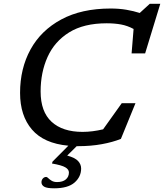

<svg xmlns="http://www.w3.org/2000/svg" viewBox="-20 -762 866 1014"><path d="M281.5 199.5Q311.5 199.5 327.8 185.5Q344 171.5 344 149Q344 133 325.2 121.8Q306.5 110.5 254.5 101.5L257.5 91.5L341 7.5Q211.5 -4.5 148.8 -77.8Q86 -151 86 -271.5Q86 -400 141.2 -500.8Q196.5 -601.5 303.5 -659.2Q410.5 -717 564.5 -717Q609 -717 647.2 -710.5Q685.5 -704 718 -693.5L771 -742H826.5L746.5 -480H675L685.5 -609Q653 -626.5 618.8 -632.8Q584.5 -639 543.5 -639Q422.5 -639 345.2 -591Q268 -543 231.2 -461.2Q194.5 -379.5 194.5 -279Q194.5 -172 252.5 -118.8Q310.5 -65.5 416 -65.5Q442.5 -65.5 469.8 -69Q497 -72.5 524.5 -79L623 -217H695.5L618.5 -28.5Q575 -11 517.2 -0.5Q459.5 10 392.5 10Q389 10 385 10L335 59.5Q376.5 71 392.5 88.5Q408.5 106 408.5 128Q408.5 171.5 373.8 202Q339 232.5 266 232.5Q228 232.5 213.5 224Q199 215.5 199 200.5Q199 189 206.2 180.8Q213.5 172.5 224.5 172.5Q228.5 172.5 235.2 179.2Q242 186 253.2 192.8Q264.5 199.5 281.5 199.5Z"/></svg>

Font: Newsreader Caption
Style: Italic
Weight: 400
Italic angle: -17°
Designer: Hugues Gentile
Foundry: Production Type
Version: Version 1.001